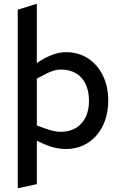

<svg xmlns="http://www.w3.org/2000/svg" viewBox="-20 -790 647 1027"><path d="M333 7Q302 7 269.5 -1Q237 -9 208 -23L148 -51L166 -123L215 -105Q242 -95 263.5 -90Q285 -85 305 -85Q351 -85 385 -105Q419 -125 437.5 -162Q456 -199 456 -250Q456 -302 438.5 -339.5Q421 -377 387 -397.5Q353 -418 305 -418Q285 -418 262 -410.5Q239 -403 212 -388L171 -366L152 -436L194 -464Q229 -486 264.5 -498.5Q300 -511 333 -511Q400 -511 451 -477.5Q502 -444 530.5 -385.5Q559 -327 559 -252Q559 -195 542.5 -147.5Q526 -100 496 -65.5Q466 -31 424.5 -12Q383 7 333 7ZM75 217V-738L177 -770V195Z"/></svg>

Font: REM Medium
Style: Regular
Weight: 400
Version: Version 1.005;gftools[0.9.28]